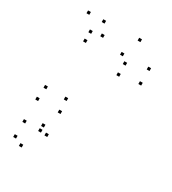

<svg xmlns="http://www.w3.org/2000/svg" viewBox="-225 -674 1070 1193"><g transform="rotate(30 310.0 -78.0)"><path d="M574.1 -304.6V-324.6H554.1V-304.6ZM573.8 -408.9V-428.9H553.8V-408.9ZM435.1 -536.1V-556.1H415.1V-536.1ZM144.2 -427.8V-447.8H124.2V-427.8ZM144.2 -362.2V-382.2H124.2V-362.2ZM384.4 -405.2V-425.2H364.4V-405.2ZM428.2 -363.5V-383.5H408.2V-363.5ZM428.2 -283.8V-303.8H408.2V-283.8ZM220.8 10V-10H200.8V10ZM220.8 -443.2V-463.2H200.8V-443.2ZM184.4 -524.2V-544.2H164.4V-524.2ZM75.1 -524.2V-544.2H55.1V-524.2ZM75.1 10V-10H55.1V10ZM180.8 259.8V239.8H160.8V259.8ZM180.8 223.4V203.4H160.8V223.4ZM65.2 369.3V349.3H45.2V369.3ZM123.5 399.8V379.8H103.5V399.8ZM228.4 263.9V243.9H208.4V263.9ZM228.4 98.9V78.9H208.4V98.9ZM67.6 98.9V78.9H47.6V98.9ZM67.6 259.8V239.8H47.6V259.8Z"/></g></svg>

Font: Monaspace Krypton Dots Var
Style: Regular
Weight: 400
Designer: Riley Cran and the Lettermatic Team
Version: Version 1.100 (Monaspace Krypton Dots)